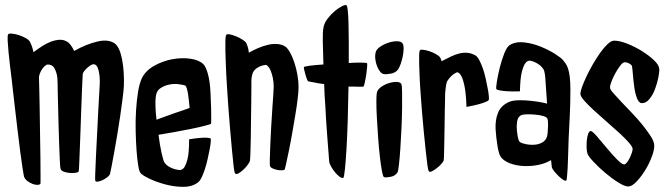

<svg xmlns="http://www.w3.org/2000/svg" viewBox="-20 -748 2590 747"><path d="M427.7 -578.1Q446.3 -562.5 455.1 -516.1Q463.9 -469.7 461.9 -413.1Q460.9 -395.5 457 -364.7Q453.1 -334 447.8 -297.4Q442.4 -260.7 436 -222.7Q429.7 -184.6 423.8 -152.3Q418 -120.1 413.6 -98.1Q409.2 -76.2 408.2 -72.3Q406.2 -65.4 397.5 -58.6Q388.7 -51.8 379.4 -47.4Q370.1 -43 361.3 -41.5Q352.5 -40 350.6 -44.9Q349.6 -47.9 350.6 -75.2Q351.6 -102.5 353.5 -143.1Q355.5 -183.6 357.9 -230Q360.4 -276.4 362.3 -317.4Q364.3 -358.4 366.2 -387.2Q368.2 -416 368.2 -421.9Q369.1 -452.1 363.3 -475.1Q357.4 -498 343.8 -498Q338.9 -498 332 -493.7Q325.2 -489.3 318.8 -483.4Q312.5 -477.5 307.1 -470.7Q301.8 -463.9 301.8 -458Q300.8 -440.4 299.3 -406.2Q297.9 -372.1 296.4 -331.1Q294.9 -290 293.5 -247.1Q292 -204.1 290.5 -168Q289.1 -131.8 288.1 -107.9Q287.1 -84 286.1 -81.1Q284.2 -77.1 273.9 -75.7Q263.7 -74.2 251 -75.2Q238.3 -76.2 228 -80.1Q217.8 -84 215.8 -90.8Q213.9 -95.7 212.9 -120.6Q211.9 -145.5 210.4 -180.7Q209 -215.8 208 -256.3Q207 -296.9 206.1 -332Q205.1 -367.2 204.6 -392.6Q204.1 -418 204.1 -423.8Q204.1 -447.3 200.2 -461.4Q196.3 -475.6 190.9 -483.9Q185.5 -492.2 178.7 -494.6Q171.9 -497.1 165 -497.1Q162.1 -497.1 156.2 -492.7Q150.4 -488.3 144.5 -480Q138.7 -471.7 134.8 -461.4Q130.9 -451.2 131.8 -439.5Q131.8 -434.6 132.8 -403.3Q133.8 -372.1 134.3 -328.1Q134.8 -284.2 135.7 -233.4Q136.7 -182.6 137.2 -139.2Q137.7 -95.7 137.7 -65.9Q137.7 -36.1 137.7 -34.2Q135.7 -29.3 127 -28.8Q118.2 -28.3 107.4 -32.2Q96.7 -36.1 86.9 -43.5Q77.1 -50.8 73.2 -61.5Q71.3 -69.3 67.4 -95.7Q63.5 -122.1 58.6 -158.7Q53.7 -195.3 48.8 -237.8Q43.9 -280.3 39.1 -319.8Q34.2 -359.4 30.8 -391.6Q27.3 -423.8 25.4 -440.4Q22.5 -463.9 19 -491.7Q15.6 -519.5 13.2 -545.4Q10.7 -571.3 9.8 -590.3Q8.8 -609.4 11.7 -614.3Q13.7 -618.2 25.9 -617.2Q38.1 -616.2 52.2 -611.8Q66.4 -607.4 79.6 -600.1Q92.8 -592.8 96.7 -585Q99.6 -579.1 103 -570.8Q106.4 -562.5 110.4 -544.9Q127 -557.6 144.5 -568.8Q162.1 -580.1 179.7 -586.4Q197.3 -592.8 213.4 -593.3Q229.5 -593.8 244.1 -584Q256.8 -574.2 268.6 -549.8Q315.4 -576.2 358.9 -586.4Q402.3 -596.7 427.7 -578.1Z M588.9 -282.2Q604.5 -288.1 624.5 -295.4Q644.5 -302.7 663.1 -309.1Q681.6 -315.4 696.3 -320.3Q710.9 -325.2 717.8 -328.1Q716.8 -338.9 715.3 -353Q713.9 -367.2 711.9 -380.4Q710 -393.6 707 -403.3Q704.1 -413.1 701.2 -415Q693.4 -418 675.3 -420.4Q657.2 -422.9 638.2 -418.9Q619.1 -415 603.5 -404.3Q587.9 -393.6 585.9 -370.1Q584 -354.5 585 -331.1Q585.9 -307.6 588.9 -282.2ZM800.8 -266.6Q799.8 -264.6 777.3 -258.8Q754.9 -252.9 723.6 -246.6Q692.4 -240.2 657.2 -233.9Q622.1 -227.5 596.7 -223.6Q601.6 -184.6 608.4 -153.8Q615.2 -123 620.1 -115.2Q625 -108.4 632.8 -102.5Q639.6 -97.7 649.9 -93.3Q660.2 -88.9 674.8 -86.9Q685.5 -84 695.3 -94.7Q703.1 -104.5 709.5 -128.9Q715.8 -153.3 715.8 -206.1Q746.1 -210.9 763.2 -211.9Q780.3 -212.9 788.1 -211.9Q797.9 -210.9 799.8 -209Q800.8 -206.1 799.8 -194.3Q798.8 -182.6 795.4 -165.5Q792 -148.4 787.6 -128.4Q783.2 -108.4 777.3 -90.3Q771.5 -72.3 764.6 -58.1Q757.8 -43.9 750 -38.1Q726.6 -20.5 691.4 -21Q656.2 -21.5 622.1 -30.8Q587.9 -40 560.5 -53.2Q533.2 -66.4 526.4 -75.2Q521.5 -81.1 517.6 -105Q513.7 -128.9 511.2 -163.1Q508.8 -197.3 507.8 -238.3Q506.8 -279.3 509.3 -318.4Q511.7 -357.4 517.1 -390.6Q522.5 -423.8 532.2 -444.3Q546.9 -473.6 580.1 -492.2Q613.3 -510.7 650.4 -517.6Q687.5 -524.4 721.2 -519.5Q754.9 -514.6 771.5 -498Q781.2 -488.3 789.1 -459.5Q796.9 -430.7 798.8 -389.6Q798.8 -385.7 799.8 -367.2Q800.8 -348.6 801.3 -327.6Q801.8 -306.6 801.8 -288.1Q801.8 -269.5 800.8 -266.6Z M1141.6 -409.2Q1141.6 -393.6 1138.2 -364.3Q1134.8 -335 1128.9 -300.3Q1123 -265.6 1116.7 -229Q1110.4 -192.4 1104 -162.1Q1097.7 -131.8 1093.3 -111.3Q1088.9 -90.8 1087.9 -88.9Q1085.9 -85.9 1077.6 -85.4Q1069.3 -85 1059.1 -86.9Q1048.8 -88.9 1040.5 -92.8Q1032.2 -96.7 1030.3 -102.5Q1029.3 -106.4 1029.8 -129.9Q1030.3 -153.3 1031.7 -186Q1033.2 -218.8 1035.2 -256.3Q1037.1 -293.9 1039.6 -326.7Q1042 -359.4 1043.5 -382.8Q1044.9 -406.2 1044.9 -411.1Q1044.9 -428.7 1041.5 -444.8Q1038.1 -460.9 1033.2 -472.7Q1028.3 -484.4 1022 -490.7Q1015.6 -497.1 1010.7 -495.1Q998 -493.2 989.3 -488.8Q980.5 -484.4 974.6 -479.5Q967.8 -473.6 963.9 -465.8Q962.9 -463.9 960.4 -454.1Q958 -444.3 958 -431.6Q958 -427.7 958 -403.8Q958 -379.9 957.5 -346.7Q957 -313.5 956.5 -274.9Q956.1 -236.3 955.6 -203.6Q955.1 -170.9 954.1 -147.5Q953.1 -124 952.1 -121.1Q950.2 -115.2 942.4 -105Q934.6 -94.7 924.8 -85.9Q915 -77.1 906.2 -72.8Q897.5 -68.4 894.5 -74.2Q891.6 -77.1 888.7 -103Q885.7 -128.9 882.3 -166.5Q878.9 -204.1 875 -248.5Q871.1 -293 868.2 -334Q865.2 -375 863.3 -408.2Q861.3 -441.4 860.4 -456.1Q859.4 -476.6 858.4 -502.4Q857.4 -528.3 856.9 -551.3Q856.4 -574.2 856.9 -591.3Q857.4 -608.4 860.4 -612.3Q862.3 -616.2 873.5 -614.3Q884.8 -612.3 897.9 -606.9Q911.1 -601.6 922.9 -594.2Q934.6 -586.9 938.5 -580.1Q940.4 -574.2 943.4 -566.9Q946.3 -559.6 948.2 -543Q964.8 -552.7 984.4 -561Q1003.9 -569.3 1022.9 -573.7Q1042 -578.1 1059.6 -576.7Q1077.1 -575.2 1090.8 -566.4Q1099.6 -559.6 1108.9 -543Q1118.2 -526.4 1125.5 -503.9Q1132.8 -481.4 1137.2 -456.5Q1141.6 -431.6 1141.6 -409.2Z M1408.2 -502Q1409.2 -499 1408.2 -485.8Q1407.2 -472.7 1404.8 -456.5Q1402.3 -440.4 1399.4 -427.2Q1396.5 -414.1 1394.5 -411.1Q1384.8 -410.2 1375 -410.6Q1365.2 -411.1 1356.4 -411.1H1335.9Q1335 -346.7 1333 -283.2Q1331.1 -219.7 1328.1 -169.4Q1325.2 -119.1 1321.8 -87.9Q1318.4 -56.6 1315.4 -55.7Q1308.6 -54.7 1299.8 -61.5Q1291 -68.4 1282.7 -78.6Q1274.4 -88.9 1268.1 -100.1Q1261.7 -111.3 1260.7 -120.1Q1255.9 -179.7 1252 -233.9Q1248 -288.1 1246.1 -330.1Q1242.2 -378.9 1241.2 -420.9Q1230.5 -421.9 1219.7 -423.8Q1210 -425.8 1199.7 -427.7Q1189.5 -429.7 1178.7 -431.6Q1176.8 -433.6 1173.8 -440.9Q1170.9 -448.2 1168.5 -457Q1166 -465.8 1164.1 -474.1Q1162.1 -482.4 1162.1 -486.3Q1162.1 -489.3 1184.1 -492.2Q1206.1 -495.1 1238.3 -497.1Q1236.3 -548.8 1235.8 -587.4Q1235.4 -626 1238.3 -639.6Q1241.2 -658.2 1254.4 -675.3Q1267.6 -692.4 1282.7 -705.1Q1297.9 -717.8 1311 -724.1Q1324.2 -730.5 1328.1 -727.5Q1331.1 -725.6 1333 -707.5Q1335 -689.5 1335.9 -659.2Q1336.9 -628.9 1336.9 -588.4Q1336.9 -547.9 1336.9 -502.9Q1366.2 -504.9 1386.7 -504.4Q1407.2 -503.9 1408.2 -502Z M1542 -419.9Q1543.9 -415 1544.4 -389.2Q1544.9 -363.3 1544.4 -326.7Q1543.9 -290 1542 -248.5Q1540 -207 1537.6 -170.4Q1535.2 -133.8 1532.2 -107.9Q1529.3 -82 1526.4 -77.1Q1517.6 -63.5 1500 -60.1Q1482.4 -56.6 1474.6 -58.6Q1470.7 -58.6 1466.3 -81.1Q1461.9 -103.5 1458 -137.7Q1454.1 -171.9 1451.2 -211.9Q1448.2 -252 1446.3 -288.6Q1444.3 -325.2 1444.3 -352.5Q1444.3 -379.9 1446.3 -387.7Q1449.2 -400.4 1463.4 -410.2Q1477.5 -419.9 1493.7 -424.8Q1509.8 -429.7 1523.9 -429.2Q1538.1 -428.7 1542 -419.9ZM1546.9 -578.1Q1550.8 -570.3 1550.3 -556.6Q1549.8 -543 1546.9 -528.3Q1543.9 -513.7 1539.1 -500Q1534.2 -486.3 1529.3 -478.5Q1519.5 -464.8 1500.5 -461.4Q1481.4 -458 1472.7 -460Q1465.8 -460.9 1459 -469.2Q1452.1 -477.5 1447.3 -489.7Q1442.4 -502 1440.4 -516.6Q1438.5 -531.2 1441.4 -543.9Q1444.3 -556.6 1460 -566.9Q1475.6 -577.1 1493.2 -582.5Q1510.7 -587.9 1526.4 -587.4Q1542 -586.9 1546.9 -578.1Z M1830.1 -532.2Q1837.9 -527.3 1845.2 -513.2Q1852.5 -499 1858.9 -481Q1865.2 -462.9 1869.6 -442.4Q1874 -421.9 1877.4 -404.3Q1880.9 -386.7 1881.8 -374.5Q1882.8 -362.3 1881.8 -359.4Q1879.9 -355.5 1870.1 -351.6Q1861.3 -347.7 1843.8 -342.8Q1826.2 -337.9 1794.9 -332Q1793 -385.7 1787.1 -413.6Q1781.2 -441.4 1774.4 -453.1Q1766.6 -466.8 1757.8 -466.8Q1749 -462.9 1742.2 -457.5Q1735.4 -452.1 1730.5 -446.3Q1724.6 -439.5 1719.7 -431.6Q1717.8 -428.7 1715.8 -418Q1713.9 -407.2 1711.9 -385.7Q1711.9 -378.9 1711.4 -357.4Q1710.9 -335.9 1710.4 -307.6Q1710 -279.3 1709.5 -248Q1709 -216.8 1708.5 -189.9Q1708 -163.1 1707.5 -144.5Q1707 -126 1706.1 -123Q1704.1 -118.2 1696.3 -109.4Q1688.5 -100.6 1678.7 -93.3Q1668.9 -85.9 1660.2 -81.5Q1651.4 -77.1 1648.4 -82Q1645.5 -85 1642.6 -107.4Q1639.6 -129.9 1636.2 -162.6Q1632.8 -195.3 1628.9 -234.4Q1625 -273.4 1622.1 -309.6Q1619.1 -345.7 1617.2 -374.5Q1615.2 -403.3 1614.3 -416Q1613.3 -434.6 1612.3 -457Q1611.3 -479.5 1610.8 -499.5Q1610.4 -519.5 1610.8 -534.7Q1611.3 -549.8 1614.3 -552.7Q1616.2 -555.7 1627.4 -554.2Q1638.7 -552.7 1651.9 -548.3Q1665 -543.9 1676.8 -537.1Q1688.5 -530.3 1692.4 -524.4Q1695.3 -519.5 1698.2 -509.8Q1716.8 -519.5 1733.9 -527.8Q1751 -536.1 1767.1 -540Q1783.2 -543.9 1798.8 -542.5Q1814.5 -541 1830.1 -532.2Z M2170.9 -513.7Q2176.8 -506.8 2181.6 -499.5Q2186.5 -492.2 2190.4 -480Q2194.3 -467.8 2196.8 -448.2Q2199.2 -428.7 2199.2 -397.5Q2199.2 -347.7 2196.8 -297.4Q2194.3 -247.1 2192.4 -209Q2191.4 -174.8 2190.4 -145.5Q2189.5 -116.2 2188.5 -94.2Q2187.5 -72.3 2186 -59.6Q2184.6 -46.9 2183.6 -45.9Q2179.7 -43 2171.4 -48.3Q2163.1 -53.7 2153.8 -62.5Q2144.5 -71.3 2136.7 -81.1Q2128.9 -90.8 2127 -96.7Q2127 -101.6 2124 -125Q2100.6 -111.3 2072.3 -106Q2043.9 -100.6 2016.1 -102.1Q1988.3 -103.5 1964.8 -112.3Q1941.4 -121.1 1929.7 -135.7Q1924.8 -141.6 1921.4 -153.3Q1918 -165 1915.5 -180.2Q1913.1 -195.3 1911.1 -212.4Q1909.2 -229.5 1908.2 -244.1Q1906.2 -282.2 1918 -310.1Q1929.7 -337.9 1960.9 -351.6Q1974.6 -357.4 1997.6 -357.9Q2020.5 -358.4 2043.5 -356Q2066.4 -353.5 2085 -350.1Q2103.5 -346.7 2108.4 -344.7Q2104.5 -394.5 2102.5 -431.2Q2100.6 -467.8 2094.7 -478.5Q2089.8 -485.4 2083 -492.2Q2077.1 -497.1 2067.4 -502.9Q2057.6 -508.8 2043.9 -511.7Q2033.2 -513.7 2024.4 -502.9Q2016.6 -493.2 2010.3 -468.3Q2003.9 -443.4 2002.9 -392.6Q1968.8 -391.6 1950.7 -393.1Q1932.6 -394.5 1923.8 -396.5Q1913.1 -398.4 1911.1 -401.4Q1909.2 -405.3 1913.1 -430.2Q1917 -455.1 1924.3 -484.4Q1931.6 -513.7 1941.9 -540Q1952.1 -566.4 1963.9 -573.2Q1987.3 -586.9 2020 -583Q2052.7 -579.1 2084 -566.4Q2115.2 -553.7 2139.6 -538.1Q2164.1 -522.5 2170.9 -513.7ZM2110.4 -228.5Q2110.4 -233.4 2111.3 -241.7Q2112.3 -250 2112.3 -258.8Q2112.3 -267.6 2111.8 -275.4Q2111.3 -283.2 2109.4 -287.1Q2106.4 -293 2092.3 -296.9Q2078.1 -300.8 2060.5 -302.2Q2043 -303.7 2027.3 -303.2Q2011.7 -302.7 2005.9 -298.8Q1998 -293.9 1994.6 -285.2Q1991.2 -276.4 1990.2 -257.8Q1990.2 -249 1991.2 -239.3Q1992.2 -229.5 1993.7 -220.2Q1995.1 -210.9 1997.6 -204.1Q2000 -197.3 2002.9 -195.3Q2009.8 -190.4 2026.9 -187Q2043.9 -183.6 2061.5 -185.1Q2079.1 -186.5 2093.8 -196.3Q2108.4 -206.1 2110.4 -228.5Z M2544.9 -480.5Q2545.9 -469.7 2541.5 -447.3Q2537.1 -424.8 2528.8 -402.3Q2520.5 -379.9 2507.3 -363.3Q2494.1 -346.7 2477.5 -346.7Q2465.8 -346.7 2458.5 -365.2Q2451.2 -383.8 2447.8 -408.7Q2444.3 -433.6 2442.4 -458Q2440.4 -482.4 2438.5 -492.2Q2435.5 -497.1 2427.2 -501.5Q2418.9 -505.9 2411.1 -505.9Q2403.3 -505.9 2393.6 -493.2Q2383.8 -480.5 2374.5 -463.9Q2365.2 -447.3 2358.9 -430.7Q2352.5 -414.1 2353.5 -406.2Q2353.5 -400.4 2366.2 -385.7Q2378.9 -371.1 2397.9 -351.1Q2417 -331.1 2439 -308.1Q2460.9 -285.2 2479.5 -262.2Q2498 -239.3 2511.2 -218.8Q2524.4 -198.2 2525.4 -183.6Q2526.4 -166 2516.1 -138.7Q2505.9 -111.3 2490.2 -85.9Q2474.6 -60.5 2457 -42Q2439.5 -23.4 2425.8 -22.5Q2412.1 -21.5 2386.2 -37.6Q2360.4 -53.7 2334.5 -75.7Q2308.6 -97.7 2288.6 -119.1Q2268.6 -140.6 2265.6 -150.4Q2262.7 -159.2 2262.2 -173.8Q2261.7 -188.5 2263.2 -203.1Q2264.6 -217.8 2268.6 -228Q2272.5 -238.3 2278.3 -238.3Q2284.2 -238.3 2301.8 -218.3Q2319.3 -198.2 2339.8 -173.3Q2360.4 -148.4 2379.9 -128.4Q2399.4 -108.4 2408.2 -108.4Q2413.1 -108.4 2418.9 -115.7Q2424.8 -123 2429.7 -132.8Q2434.6 -142.6 2438 -152.8Q2441.4 -163.1 2441.4 -168.9Q2440.4 -177.7 2425.8 -194.3Q2411.1 -210.9 2388.7 -231.4Q2366.2 -252 2339.8 -274.9Q2313.5 -297.9 2291 -318.4Q2268.6 -338.9 2253.9 -355.5Q2239.3 -372.1 2238.3 -380.9Q2237.3 -389.6 2244.1 -408.7Q2251 -427.7 2261.7 -450.7Q2272.5 -473.6 2286.6 -498Q2300.8 -522.5 2315.4 -543Q2330.1 -563.5 2344.2 -576.7Q2358.4 -589.8 2369.1 -589.8Q2390.6 -589.8 2420.4 -578.1Q2450.2 -566.4 2477.5 -549.3Q2504.9 -532.2 2524.4 -513.7Q2543.9 -495.1 2544.9 -480.5Z"/></svg>

Font: Jolly Lodger
Style: Regular
Weight: 400
Designer: Stuart Sandler
Foundry: Font Diner, Inc
Version: Version 1.000